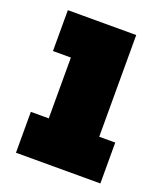

<svg xmlns="http://www.w3.org/2000/svg" viewBox="-111 -640 609 715"><g transform="rotate(20 194.0 -282.5)"><path d="M306.5 -162H370V0H35.5V-162H106.5V-403H35.5V-565H306.5Z"/></g></svg>

Font: Hepta Slab ExtraLight ExtraBold
Style: Regular
Weight: 800
Version: Version 1.102